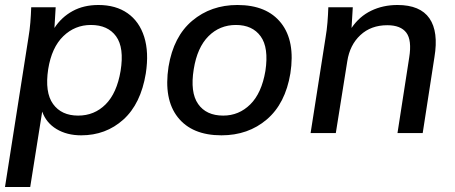

<svg xmlns="http://www.w3.org/2000/svg" viewBox="-20 -533 1823 769"><path d="M0 216 94 -383Q99 -412 101.5 -442.5Q104 -473 105 -504H203L198 -421Q226 -464 270.5 -488.5Q315 -513 374 -513Q444 -513 491 -480Q538 -447 557.5 -385.5Q577 -324 564 -239Q544 -117 474 -54Q404 9 305 9Q248 9 206.5 -16Q165 -41 149 -86L101 216ZM293 -70Q358 -70 403 -115Q448 -160 463 -249Q478 -342 445 -387.5Q412 -433 344 -433Q280 -433 233.5 -388Q187 -343 173 -256Q159 -163 192.5 -116.5Q226 -70 293 -70Z M867 9Q749 9 692 -63.5Q635 -136 655 -266Q675 -387 750 -450Q825 -513 931 -513Q1049 -513 1106 -440.5Q1163 -368 1143 -239Q1123 -118 1048.5 -54.5Q974 9 867 9ZM874 -70Q937 -70 982.5 -115Q1028 -160 1043 -249Q1057 -342 1024 -387.5Q991 -433 925 -433Q860 -433 815 -388Q770 -343 756 -256Q741 -163 773.5 -116.5Q806 -70 874 -70Z M1224 0 1284 -383Q1289 -412 1291.5 -442.5Q1294 -473 1295 -504H1393L1388 -421Q1419 -467 1466.5 -490Q1514 -513 1572 -513Q1663 -513 1700 -459.5Q1737 -406 1720 -304L1673 0H1572L1619 -303Q1630 -372 1607.5 -402Q1585 -432 1531 -432Q1466 -432 1423.5 -392.5Q1381 -353 1371 -288L1325 0Z"/></svg>

Font: Winston Medium
Style: Italic
Weight: 500
Italic angle: -9°
Designer: Original fonts by Vernon Adams / Changes by Cristiano Sobral
Foundry: Original fonts by Vernon Adams / Changes by Cristiano Sobral
Version: Version 2.503;July 17, 2020;FontCreator 13.0.0.2655 64-bit